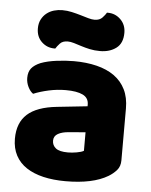

<svg xmlns="http://www.w3.org/2000/svg" viewBox="-53 -765 649 825"><g transform="rotate(5 272.0 -352.5)"><path d="M260 -108Q277 -108 297.5 -111.5Q318 -115 328 -121V-201L256 -195Q228 -193 210 -183Q192 -173 192 -153Q192 -133 207.5 -120.5Q223 -108 260 -108ZM252 -501Q306 -501 350.5 -490Q395 -479 426.5 -456.5Q458 -434 475 -399.5Q492 -365 492 -318V-94Q492 -68 477.5 -51.5Q463 -35 443 -23Q378 16 260 16Q207 16 164.5 6Q122 -4 91.5 -24Q61 -44 44.5 -75Q28 -106 28 -147Q28 -216 69 -253Q110 -290 196 -299L327 -313V-320Q327 -349 301.5 -361.5Q276 -374 228 -374Q191 -374 154.5 -366Q118 -358 89 -346Q76 -355 67 -373.5Q58 -392 58 -412Q58 -438 70.5 -453.5Q83 -469 109 -480Q138 -491 177.5 -496Q217 -501 252 -501ZM183 -715Q204 -715 224 -710.5Q244 -706 262.5 -700.5Q281 -695 296.5 -690.5Q312 -686 324 -686Q346 -686 358 -699Q370 -712 375 -721H379Q411 -721 434 -698.5Q457 -676 457 -641Q457 -596 429 -575Q401 -554 359 -554Q335 -554 314.5 -558.5Q294 -563 277 -568.5Q260 -574 245 -578.5Q230 -583 218 -583Q196 -583 184.5 -570.5Q173 -558 167 -548H163Q131 -548 108 -570Q85 -592 85 -628Q85 -650 93.5 -666.5Q102 -683 116 -694Q130 -705 147.5 -710Q165 -715 183 -715Z"/></g></svg>

Font: Baloo Bhai 2 ExtraBold
Style: Regular
Weight: 800
Designer: Supriya Tembe, Noopur Datye and Ek Type
Foundry: Ek Type
Version: Version 1.640;PS 1.000;hotconv 16.6.51;makeotf.lib2.5.65220;